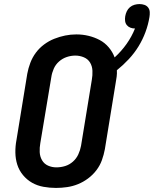

<svg xmlns="http://www.w3.org/2000/svg" viewBox="-20 -915 756 943"><path d="M255 8Q224 8 193.5 2.5Q163 -3 137.5 -17.5Q112 -32 93 -55Q74 -78 65 -106Q56 -134 55.5 -165.5Q55 -197 61 -228L114 -553Q119 -580 129 -606.5Q139 -633 156 -656Q173 -679 196.5 -696.5Q220 -714 246.5 -724.5Q273 -735 300 -740.5Q327 -746 355 -746Q386 -746 415 -739Q444 -732 469.5 -718.5Q495 -705 514 -682.5Q533 -660 543 -633Q576 -663 601.5 -699Q627 -735 643 -775Q643 -775 643 -775Q643 -775 643 -775Q643 -775 643 -775Q643 -775 643 -775Q643 -775 643 -775Q643 -775 643 -775Q631 -775 620.5 -779Q610 -783 603 -791.5Q596 -800 594.5 -811.5Q593 -823 595 -835Q597 -847 602.5 -859Q608 -871 618 -879.5Q628 -888 640.5 -891.5Q653 -895 665 -895Q678 -895 689.5 -891Q701 -887 708 -877.5Q715 -868 715.5 -855.5Q716 -843 714 -831Q708 -794 694.5 -757.5Q681 -721 660.5 -687.5Q640 -654 612.5 -624.5Q585 -595 554 -570Q555 -554 553 -538.5Q551 -523 548 -507L495 -182Q490 -155 480.5 -128.5Q471 -102 453.5 -79Q436 -56 412.5 -38.5Q389 -21 363 -10.5Q337 0 309.5 4Q282 8 255 8ZM257 -93Q279 -93 300 -99.5Q321 -106 338 -121Q355 -136 364.5 -156.5Q374 -177 378 -199L431 -523Q435 -545 434 -567.5Q433 -590 422.5 -607.5Q412 -625 392 -633.5Q372 -642 350 -642Q329 -642 308 -635Q287 -628 270 -613Q253 -598 244 -577.5Q235 -557 232 -536L178 -212Q174 -190 175 -168Q176 -146 186.5 -128Q197 -110 216 -101.5Q235 -93 257 -93Z"/></svg>

Font: Iosevka Slab Extended
Style: Bold Italic
Weight: 700
Width: 7
Italic angle: -9°
Monospace: yes
Designer: Belleve Invis
Foundry: Belleve Invis
Version: Version 11.1.0; ttfautohint (v1.8.3)